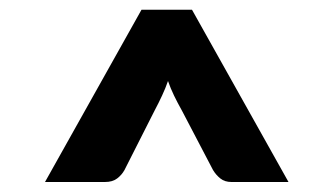

<svg xmlns="http://www.w3.org/2000/svg" viewBox="-20 -748 620 384"><path d="M557 -384H443Q429.5 -384 420.8 -391Q412 -398 406 -408L344 -526.5Q335 -542.5 328 -557Q321 -571.5 316 -586Q311 -571.5 304.2 -557Q297.5 -542.5 289 -526.5L229 -408Q223.5 -398 214.2 -391Q205 -384 190 -384H70L263 -728.5H364Z"/></svg>

Font: Lato ExtraBold
Style: Italic
Weight: 800
Italic angle: -7°
Designer: Lukasz Dziedzic with Adam Twardoch and Botio Nikoltchev
Foundry: tyPoland Lukasz Dziedzic
Version: Version 2.015; 2015-08-06; http://www.latofonts.com/